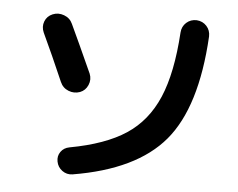

<svg xmlns="http://www.w3.org/2000/svg" viewBox="-53 -807 1106 893"><g transform="rotate(5 500.0 -360.5)"><path d="M830.1 -743.2Q858.4 -741.2 876.5 -721.2Q894.5 -701.2 893.6 -672.9Q875 -340.8 743.2 -184.1Q611.3 -27.3 316.4 21.5Q290 25.4 268.6 9.8Q247.1 -5.9 242.2 -32.2Q237.3 -57.6 251.5 -77.6Q265.6 -97.7 292 -102.5Q457 -132.8 553.2 -196.3Q649.4 -259.8 698.7 -375Q748 -490.2 759.8 -679.7Q761.7 -708 781.7 -726.1Q801.8 -744.1 830.1 -743.2ZM225.6 -402.3Q171.9 -526.4 126 -624Q114.3 -650.4 124 -675.8Q133.8 -701.2 159.7 -711.9Q185.5 -722.7 213.4 -712.4Q241.2 -702.1 252.9 -675.8Q287.1 -603.5 355.5 -452.1Q366.2 -425.8 355 -399.4Q343.8 -373 318.4 -363.3Q291 -353.5 264.2 -364.3Q237.3 -375 225.6 -402.3Z"/></g></svg>

Font: Rounded-X Mgen+ 1mn bold
Style: Bold
Weight: 700
Designer: [Source Han Sans]
Ryoko NISHIZUKA  (kana & ideographs); Paul D. Hunt (Latin, Greek & Cyrillic); Wenlong ZHANG  (bopomofo
Version: Version 1.059.20150602